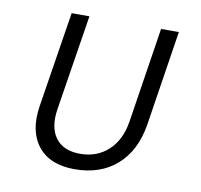

<svg xmlns="http://www.w3.org/2000/svg" viewBox="-67 -621 734 702"><g transform="rotate(10 300.0 -270.0)"><path d="M253 10Q161 10 117 -45.5Q73 -101 88 -196L144 -550H210L154 -196Q143 -127 172 -88Q201 -49 263 -49Q326 -49 368 -88Q410 -127 421 -196L476 -550H542L487 -196Q471 -98 410 -44Q349 10 253 10Z"/></g></svg>

Font: JetBrains Mono NL ExtraLight
Style: Italic
Weight: 200
Italic angle: -9°
Monospace: yes
Designer: Philipp Nurullin, Konstantin Bulenkov
Foundry: JetBrains
Version: Version 2.305; ttfautohint (v1.8.4.7-5d5b)